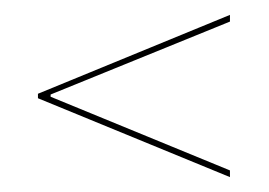

<svg xmlns="http://www.w3.org/2000/svg" viewBox="-20 -441 361 258"><path d="M289 -212 48 -311V-314L289 -412V-421L31 -315V-309L289 -203Z"/></svg>

Font: Moniqa SemBd Display
Style: Regular
Weight: 600
Designer: Rajesh Rajput
Foundry: Rajesh Rajput
Version: Version 1.000